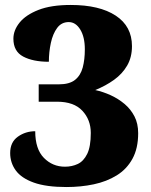

<svg xmlns="http://www.w3.org/2000/svg" viewBox="-20 -744 609 774"><path d="M248 10Q166 10 116 -8Q66 -26 43.5 -57Q21 -88 21 -127Q21 -171 52 -193Q83 -215 122 -215Q122 -143 157 -107.5Q192 -72 242 -72Q270 -72 293.5 -83Q317 -94 331.5 -123.5Q346 -153 346 -208Q346 -261 312 -297.5Q278 -334 210 -334H136V-404H217Q260 -404 282.5 -422Q305 -440 313.5 -472Q322 -504 322 -545Q322 -595 303.5 -625Q285 -655 257 -655Q228 -655 210.5 -631.5Q193 -608 185 -571Q177 -534 177 -495Q113 -495 73.5 -516Q34 -537 34 -588Q34 -622 59 -653Q84 -684 135 -704Q186 -724 265 -724Q381 -724 446.5 -681Q512 -638 512 -558Q512 -513 492.5 -479.5Q473 -446 439.5 -422Q406 -398 364 -381Q396 -374 426.5 -360Q457 -346 482 -325Q507 -304 522 -275Q537 -246 537 -207Q537 -146 514 -104Q491 -62 450.5 -37Q410 -12 358 -1Q306 10 248 10Z"/></svg>

Font: Noto Serif Tibetan Black
Style: Regular
Weight: 900
Version: Version 2.103